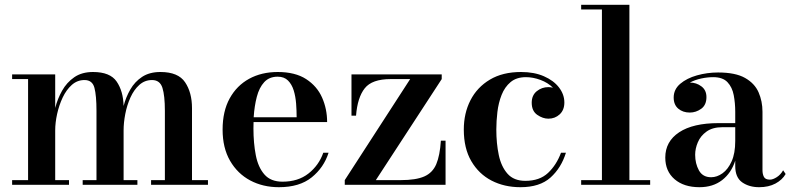

<svg xmlns="http://www.w3.org/2000/svg" viewBox="-20 -770 3301 800"><path d="M30.5 -19.5H97V-440.5H30.5V-460H210V-320Q219.5 -358 238.8 -392.2Q258 -426.5 289.5 -448.2Q321 -470 367.5 -470Q439 -470 466.2 -430Q493.5 -390 495 -328.5Q504.5 -365 523 -397.2Q541.5 -429.5 572.2 -449.8Q603 -470 648.5 -470Q722.5 -470 751.2 -427.2Q780 -384.5 780 -319.5V-19.5H846.5V0H609.5V-19.5H667V-308.5Q667 -371.5 656.8 -404Q646.5 -436.5 613.5 -436.5Q583 -436.5 560.5 -416.2Q538 -396 523.5 -363.8Q509 -331.5 502 -295.2Q495 -259 495 -226.5V-19.5H552.5V0H324.5V-19.5H382V-308.5Q382 -371.5 373.5 -404Q365 -436.5 332 -436.5Q302 -436.5 279.2 -416.2Q256.5 -396 241.2 -363.8Q226 -331.5 218 -295.2Q210 -259 210 -226.5V-19.5H267.5V0H30.5Z M1349 -133.5Q1329.5 -72 1278.8 -31Q1228 10 1142 10Q1075.5 10 1022.5 -18.2Q969.5 -46.5 938.5 -100.2Q907.5 -154 907.5 -230Q907.5 -306.5 937 -360Q966.5 -413.5 1018.2 -441.8Q1070 -470 1137 -470Q1210 -470 1255.5 -440.5Q1301 -411 1322 -363.5Q1343 -316 1343 -261.5H1036.5Q1036 -249 1036 -235Q1036 -174 1045.8 -123.5Q1055.5 -73 1081.8 -43Q1108 -13 1157 -13Q1222 -13 1265.2 -47Q1308.5 -81 1327 -133.5ZM1137 -450.5Q1102 -450.5 1081 -427.8Q1060 -405 1050 -366.5Q1040 -328 1037 -281.5H1216Q1216 -308.5 1213.8 -338.2Q1211.5 -368 1203.8 -393.2Q1196 -418.5 1180 -434.5Q1164 -450.5 1137 -450.5Z M1608 -440.5Q1530 -440.5 1499.8 -402.2Q1469.5 -364 1463.5 -288H1444.5V-460H1820.5V-440.5L1546 -19.5H1649.5Q1713 -19.5 1747.8 -34.8Q1782.5 -50 1797.8 -86Q1813 -122 1817 -184H1836.5V0H1416.5V-19.5L1689 -440.5Z M2338 -133.5Q2318.5 -70.5 2273.8 -30.2Q2229 10 2148.5 10Q2081.5 10 2028.2 -17.5Q1975 -45 1943.8 -98.5Q1912.5 -152 1912.5 -230Q1912.5 -298 1940.2 -352.2Q1968 -406.5 2021.2 -438.2Q2074.5 -470 2151 -470Q2206 -470 2246.5 -452.2Q2287 -434.5 2309.2 -405.5Q2331.5 -376.5 2331.5 -343Q2331.5 -311.5 2312 -293.5Q2292.5 -275.5 2265 -275.5Q2241.5 -275.5 2218.5 -291.5Q2195.5 -307.5 2195.5 -342Q2195.5 -373 2216.5 -390Q2237.5 -407 2265 -407Q2274.5 -407 2284 -404.5Q2263 -425.5 2232 -437Q2201 -448.5 2171.5 -448.5Q2132 -448.5 2107.5 -428Q2083 -407.5 2070 -374.5Q2057 -341.5 2052.5 -303.5Q2048 -265.5 2048 -230Q2048 -173 2058.2 -124.2Q2068.5 -75.5 2094.8 -46Q2121 -16.5 2169 -16.5Q2228.5 -16.5 2263.5 -49.5Q2298.5 -82.5 2317.5 -133.5Z M2401.5 -19.5H2488V-730.5H2401.5V-750H2602.5V-19.5H2689V0H2401.5Z M2974 -257H3043.5V-304.5Q3043.5 -340.5 3037.2 -373.5Q3031 -406.5 3011.2 -427.5Q2991.5 -448.5 2951.5 -448.5Q2928 -448.5 2902 -443Q2876 -437.5 2854.5 -426Q2881.5 -426 2902.5 -410.2Q2923.5 -394.5 2923.5 -365.5Q2923.5 -332.5 2901.8 -316.8Q2880 -301 2854 -301Q2825.5 -301 2806.2 -317.2Q2787 -333.5 2787 -363.5Q2787 -397.5 2814.2 -420.8Q2841.5 -444 2884 -456Q2926.5 -468 2972 -468Q3044.5 -468 3084.5 -445.2Q3124.5 -422.5 3140.8 -385.2Q3157 -348 3157 -304.5V-61Q3157 -44.5 3163 -33Q3169 -21.5 3188 -21.5Q3200.5 -21.5 3216.8 -32Q3233 -42.5 3243 -60.5L3253.5 -45Q3239.5 -20.5 3211 -5.2Q3182.5 10 3143 10Q3101.5 10 3072.5 -10.2Q3043.5 -30.5 3043.5 -78V-100.5Q3027 -49 2988.8 -19.5Q2950.5 10 2894.5 10Q2829.5 10 2790.8 -23.2Q2752 -56.5 2752 -113.5Q2752 -180.5 2809.8 -218.8Q2867.5 -257 2974 -257ZM2943 -31.5Q2967.5 -31.5 2990.5 -48Q3013.5 -64.5 3028.5 -97.8Q3043.5 -131 3043.5 -182.5V-240H2990Q2949.5 -240 2924.2 -222Q2899 -204 2887.8 -177.5Q2876.5 -151 2876.5 -125Q2876.5 -88.5 2892.2 -60Q2908 -31.5 2943 -31.5Z"/></svg>

Font: Bodoni* 11pt Medium
Style: Regular
Weight: 500
Version: Version 2.3